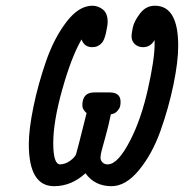

<svg xmlns="http://www.w3.org/2000/svg" viewBox="-20 -639 639 667"><path d="M80.1 -138.2Q80.1 -189.9 96.4 -269Q112.8 -348.1 140.4 -427.5Q168 -506.8 210.9 -563Q253.9 -619.1 300.8 -619.1Q320.8 -619.1 337.4 -606Q354 -592.8 354 -563Q354 -551.8 348.4 -525.9Q342.8 -500 334 -490.2Q320.8 -475.1 300.8 -475.1Q272.9 -475.1 263.2 -502Q228 -440.9 196.5 -328.9Q165 -216.8 165 -142.1Q165 -67.9 189 -67.9Q208 -68.8 224.1 -80.8Q240.2 -92.8 244.1 -103Q246.1 -106.9 280.8 -246.1Q265.6 -259.3 266.1 -272.9Q266.1 -317.9 307.1 -317.9H360.8Q398.9 -317.9 398.9 -285.2Q398.9 -278.3 397.5 -270.8Q396 -263.2 387.9 -253.7Q379.9 -244.1 366.2 -242.2H365.2Q357.4 -204.1 347.7 -168.9Q337.9 -133.8 333.5 -117.4Q329.1 -101.1 329.1 -91.8Q329.1 -82 335.9 -75Q342.8 -67.9 354 -67.9Q390.1 -67.9 433.1 -152.8Q470.2 -224.6 493.7 -328.9Q517.1 -433.1 517.1 -485.8V-500Q502.9 -475.1 477.1 -475.1Q460 -475.1 448.5 -485.6Q437 -496.1 437 -513.2Q437 -522 441.4 -543.5Q445.8 -564.9 466.3 -592Q486.8 -619.1 518.1 -619.1Q599.1 -619.1 599.1 -480Q599.1 -424.8 582.5 -344.5Q565.9 -264.2 537.4 -184.1Q508.8 -104 462.9 -48.1Q417 7.8 367.2 7.8Q309.1 7.8 276.9 -37.1Q228 7.8 168 7.8Q80.1 7.8 80.1 -138.2Z"/></svg>

Font: CMU Typewriter Text
Style: BoldItalic
Weight: 700
Italic angle: -14.04°
Version: Version 0.7.0